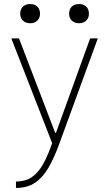

<svg xmlns="http://www.w3.org/2000/svg" viewBox="-20 -710 540 950"><path d="M59 188Q107 188 139 165.5Q171 143 195.5 98Q220 53 242 -13L243 11L36 -520H74L253 -53H257L426 -520H464L272 5Q248 71 220 119.5Q192 168 153.5 194Q115 220 59 220ZM129 -595Q107 -595 93.5 -608Q80 -621 80 -642Q80 -665 93.5 -677.5Q107 -690 129 -690Q151 -690 164.5 -677.5Q178 -665 178 -642Q178 -621 164.5 -608Q151 -595 129 -595ZM371 -595Q349 -595 335.5 -608Q322 -621 322 -642Q322 -665 335.5 -677.5Q349 -690 371 -690Q393 -690 406.5 -677.5Q420 -665 420 -642Q420 -621 406.5 -608Q393 -595 371 -595Z"/></svg>

Font: M PLUS 1 Code ExtraLight
Style: Regular
Weight: 250
Designer: Coji Morishita
Foundry: UNDERFOREST DESIGN
Version: Version 1.002